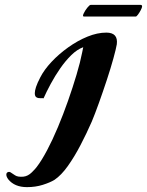

<svg xmlns="http://www.w3.org/2000/svg" viewBox="-20 -738 604 789"><path d="M91 31Q40 31 14 -1Q6 -12 6 -20Q6 -28 12 -30.5Q18 -33 23 -30Q31 -25 42 -17.5Q53 -10 76 -12Q95 -14 111 -30Q127 -46 131 -52Q151 -78 173.5 -120.5Q196 -163 218 -215.5Q240 -268 259.5 -323.5Q279 -379 294.5 -431Q310 -483 318 -524L322 -544Q297 -535 273 -511.5Q249 -488 227.5 -457Q206 -426 188.5 -393.5Q171 -361 159 -334Q155 -335 146 -334.5Q137 -334 130 -338Q123 -342 123 -355Q123 -365 128 -380.5Q133 -396 146 -421Q162 -452 192 -484Q222 -516 260.5 -543.5Q299 -571 339.5 -587.5Q380 -604 417 -604Q466 -604 460 -556Q457 -538 446 -498Q435 -458 419 -409.5Q403 -361 386.5 -315Q370 -269 357 -238Q336 -190 311 -142Q286 -94 259 -56Q232 -18 204 1Q186 12 156 21.5Q126 31 91 31ZM325 -670Q318 -670 323.5 -682Q329 -694 338.5 -706Q348 -718 353 -718H557Q564 -718 564 -712Q564 -707 558.5 -696.5Q553 -686 547 -678Q541 -670 538 -670Z"/></svg>

Font: Praise
Style: Regular
Weight: 400
Designer: Robert E. Leuschke
Foundry: Robert E. Leuschke
Version: Version 1.100; ttfautohint (v1.8.3)